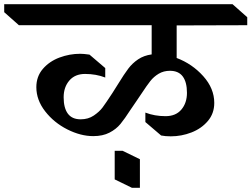

<svg xmlns="http://www.w3.org/2000/svg" viewBox="-80 -806 1197 914"><path d="M761 -530Q835 -502 887.5 -443.5Q940 -385 940 -316Q940 -266 909.5 -230Q879 -194 831.5 -175.5Q784 -157 733 -157Q707 -157 687 -161L612 -225V-270Q656 -253 708 -253Q757 -253 783.5 -284.5Q810 -316 810 -364Q810 -415 790 -442Q770 -469 729 -469Q699 -469 675.5 -455Q652 -441 635.5 -420Q619 -399 594 -361Q572 -328 569 -324L541 -283Q514 -241 493.5 -216Q473 -191 441 -174.5Q409 -158 364 -158Q304 -158 240.5 -190Q177 -222 135 -276Q93 -330 93 -391Q93 -442 124 -478Q155 -514 203 -532Q251 -550 302 -550Q318 -550 346 -546L421 -482V-437Q377 -454 325 -454Q277 -454 250 -422.5Q223 -391 223 -343Q223 -292 243 -265Q263 -238 304 -238Q340 -238 366.5 -256Q393 -274 408 -294Q423 -314 455 -363L484 -409Q511 -453 530.5 -479Q550 -505 577.5 -523.5Q605 -542 642 -547V-686H10L-60 -748V-786H1027L1097 -724V-686L761 -685ZM586 88H548L466 48V-88H504L586 -48Z"/></svg>

Font: Inknut Antiqua
Style: Regular
Weight: 400
Designer: Claus Eggers Sørensen
Foundry: Claus Eggers Sørensen
Version: Version 1.003; ttfautohint (v1.8.2) -l 8 -r 50 -G 200 -x 14 